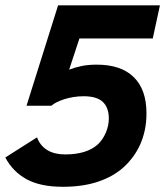

<svg xmlns="http://www.w3.org/2000/svg" viewBox="-30 -696 628 730"><path d="M526.9 -265.1Q526.9 -230 520.3 -200Q513.7 -169.9 502 -144.5Q490.2 -119.1 474.6 -98.4Q459 -77.6 440.9 -61Q401.4 -24.9 343.3 -5.4Q285.2 14.2 209 14.2Q123.5 14.2 71 -14.6Q18.6 -43.5 -9.8 -97.2L110.8 -173.8Q121.6 -143.6 148.4 -126.2Q175.3 -108.9 219.2 -108.9Q258.3 -108.9 289.1 -118.2Q319.8 -127.4 340.8 -146Q350.6 -154.8 358.6 -166.5Q366.7 -178.2 372.3 -191.4Q377.9 -204.6 380.9 -218.5Q383.8 -232.4 383.8 -245.1Q383.8 -286.6 361.1 -308.3Q338.4 -330.1 288.1 -330.1Q268.6 -330.1 250 -327.1Q231.4 -324.2 215.3 -319.1Q199.2 -314 186.3 -307.6Q173.3 -301.3 165 -293.9H70.8L190.9 -675.8H578.1L550.8 -549.8H272L232.9 -431.2Q254.4 -439.5 279.5 -444.8Q304.7 -450.2 337.9 -450.2Q430.2 -450.2 478.5 -402.8Q526.9 -355.5 526.9 -265.1Z"/></svg>

Font: Clear Sans
Style: Bold Italic
Weight: 700
Italic angle: -12°
Foundry: Intel Corporation
Version: Version 1.00